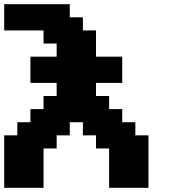

<svg xmlns="http://www.w3.org/2000/svg" viewBox="-20 -895 852 915"><path d="M500 0H687.5V-250H625V-312.5H562.5V-375H500V-437.5H437.5V-500H562.5V-625H437.5V-750H375V-812.5H312.5V-875H0V-750H187.5V-687.5H250V-625H125V-500H250V-437.5H187.5V-375H125V-312.5H62.5V-250H0V0H187.5V-187.5H250V-250H312.5V-312.5H375V-250H437.5V-187.5H500Z"/></svg>

Font: Faithful 32x
Style: Semibold
Weight: 400
Foundry: Faithful Resource Pack
Version: Version 1.0; January 27, 2023